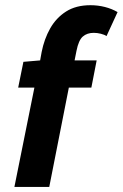

<svg xmlns="http://www.w3.org/2000/svg" viewBox="-20 -733 481 753"><path d="M36.5 0 114.9 -389.4H51.3L71.8 -490.5L137.4 -496.1L143.3 -528.8Q153.3 -579.9 176.7 -621.4Q200.2 -663 239.1 -687.8Q278 -712.6 334.8 -712.6Q363.8 -712.6 391.1 -705.7Q418.4 -698.8 441.1 -685.6L397.8 -591.5Q389.9 -597 375.6 -600.6Q361.3 -604.2 347.7 -604.2Q321.4 -604.2 304.8 -589.7Q288.2 -575.3 280 -533.7L272.5 -496.1H359.1L338.3 -389.4H250L173.2 0Z"/></svg>

Font: Source Sans Variable
Style: Italic
Weight: 200
Italic angle: -11°
Designer: Paul D. Hunt
Foundry: Adobe Systems Incorporated
Version: Version 3.006;hotconv 1.0.111;makeotfexe 2.5.65597